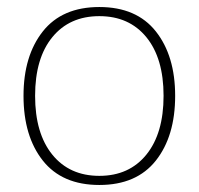

<svg xmlns="http://www.w3.org/2000/svg" viewBox="-20 -517 566 547"><path d="M47 -244Q47 -358 102 -427.5Q157 -497 263 -497Q369 -497 424 -427.5Q479 -358 479 -244Q479 -129 424 -59.5Q369 10 263 10Q157 10 102 -59.5Q47 -129 47 -244ZM446 -244Q446 -351 397 -411Q348 -471 263 -471Q178 -471 129 -411Q80 -351 80 -244Q80 -137 129 -76.5Q178 -16 263 -16Q348 -16 397 -76.5Q446 -137 446 -244Z"/></svg>

Font: Maitree ExtraLight
Style: Regular
Weight: 250
Designer: CadsonDemak Team
Foundry: CadsonDemak
Version: Version 1.002